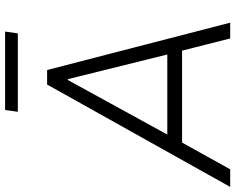

<svg xmlns="http://www.w3.org/2000/svg" viewBox="-110 -819 924 754"><g transform="rotate(-90 352.0 -442.0)"><path d="M-5 0 397 -719H454L640 0H578L526 -205L556 -189H141L178 -205L64 0ZM415 -638 194 -235 172 -247H542L518 -235L418 -638ZM290 -834 297 -884H605L598 -834Z"/></g></svg>

Font: Nunitoga
Style: Light Italic
Weight: 300
Italic angle: -9°
Designer: Vernon Adams
Foundry: Vernon Adams
Version: Version 1.0